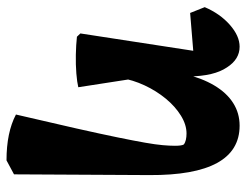

<svg xmlns="http://www.w3.org/2000/svg" viewBox="-104 -437 764 596"><g transform="rotate(90 278.0 -139.0)"><path d="M477.8 222.8Q391 222.8 335.5 193.5Q361.2 84 378.5 7Q395.8 -70 406.5 -122.2Q417.2 -174.5 423 -207.8Q428.8 -241 430.6 -262.2Q432.5 -283.5 432.5 -300Q432.5 -321 428.5 -327.5Q422.8 -332 413.9 -334Q405 -336 394.2 -336Q367 -336 338.8 -318.5Q310.5 -301 286.2 -271.6Q262 -242.2 245 -205.8Q228 -169.2 222 -131.8L199.5 -196.2L208.8 -327.2Q222.2 -383.5 245.2 -422.1Q268.2 -460.8 299.8 -480.8Q331.2 -500.8 370.2 -500.8Q525 -500.8 523.5 -220.8L521.2 199.5ZM94 4.2 83.8 -6.5 147.5 -421 194 -361.5 20.2 -347.2 2.2 -392.5Q22.5 -440 57 -470.4Q91.5 -500.8 125 -500.8Q164 -500.8 189.2 -461.5Q202.8 -441.5 209.8 -412Q216.8 -382.5 217.5 -342.2L220.5 -195.8L250.8 0Q235 3.8 208 6Q181 8.2 150.2 7.6Q119.5 7 94 4.2Z"/></g></svg>

Font: Eczar
Style: Regular
Weight: 400
Designer: Vaibhav Singh
Foundry: Rosetta Type Foundry
Version: Version 2.000